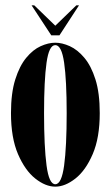

<svg xmlns="http://www.w3.org/2000/svg" viewBox="-20 -686 413 717"><path d="M186.5 11Q150 11 111.8 -19.2Q73.5 -49.5 47.2 -110.5Q21 -171.5 21 -263.5Q21 -338.5 37 -389.2Q53 -440 78 -470.2Q103 -500.5 131.8 -513.5Q160.5 -526.5 186.5 -526.5Q212 -526.5 240.8 -513.5Q269.5 -500.5 295 -470.2Q320.5 -440 336.5 -389.2Q352.5 -338.5 352.5 -263.5Q352.5 -171.5 326.2 -110.5Q300 -49.5 261.5 -19.2Q223 11 186.5 11ZM186.5 2Q210 2 219.5 -68.2Q229 -138.5 229 -263.5Q229 -386 219.5 -451.8Q210 -517.5 186.5 -517.5Q163 -517.5 153.8 -451.8Q144.5 -386 144.5 -263.5Q144.5 -138.5 153.8 -68.2Q163 2 186.5 2ZM171.5 -554 98 -666H108L186.5 -590L265 -666H275L202 -554Z"/></svg>

Font: Imbue 100pt
Style: Bold
Weight: 700
Designer: Tyler Finck
Foundry: Etcetera Type Company
Version: Version 1.102; ttfautohint (v1.8.3)